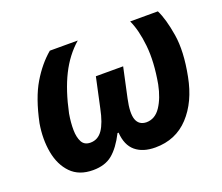

<svg xmlns="http://www.w3.org/2000/svg" viewBox="-97 -688 973 840"><g transform="rotate(-20 389.0 -268.0)"><path d="M205 10Q140 10 102.5 -28.5Q65 -67 53.5 -129.5Q42 -192 54 -263Q77 -373 116 -438.5Q155 -504 205 -546H335Q281 -499 246 -429Q211 -359 190 -259Q183 -218 183.5 -184Q184 -150 195.5 -128.5Q207 -107 235 -107Q270 -107 291.5 -138Q313 -169 326 -233L356 -372H483L453 -233Q439 -168 450 -138Q461 -108 495 -107Q536 -107 562 -146Q588 -185 600 -245Q618 -345 610 -421Q602 -497 579 -546H708Q730 -502 743 -423Q756 -344 734 -232Q713 -122 651.5 -56Q590 10 495 10Q437 10 403 -18.5Q369 -47 365 -106H360Q330 -47 295.5 -18.5Q261 10 205 10Z"/></g></svg>

Font: Noto Sans SemiCondensed
Style: Bold Italic
Weight: 700
Width: 4
Italic angle: -12°
Designer: Monotype Design Team
Foundry: Monotype Imaging Inc.
Version: Version 2.013; ttfautohint (v1.8.4.7-5d5b)